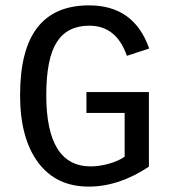

<svg xmlns="http://www.w3.org/2000/svg" viewBox="-20 -689 640 719"><path d="M537.6 -64.9Q425.8 9.8 312 9.8Q189.9 9.8 122.6 -80.8Q55.2 -171.4 55.2 -332.5Q55.2 -502 119.6 -585.4Q184.1 -668.9 313.5 -668.9Q482.4 -668.9 538.6 -507.3L455.1 -480Q416 -592.8 314.5 -592.8Q231.9 -592.8 192.6 -531.2Q153.3 -469.7 153.3 -332.5Q153.3 -65.9 319.8 -65.9Q353 -65.9 388.7 -76.2Q424.3 -86.4 446.8 -102.1V-266.1H303.7V-344.2H537.6Z"/></svg>

Font: Liberation Mono
Style: Regular
Weight: 400
Monospace: yes
Designer: Steve Matteson
Foundry: Ascender Corporation
Version: Version 2.1.5